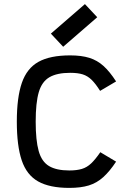

<svg xmlns="http://www.w3.org/2000/svg" viewBox="-20 -902 640 936"><path d="M318 14Q222 14 166 -17.5Q110 -49 86 -120Q62 -191 62 -309Q62 -427 86.5 -498Q111 -569 167.5 -600.5Q224 -632 322 -632Q377 -632 415.5 -620Q454 -608 484.5 -580.5Q515 -553 546 -505L468 -459Q446 -494 426.5 -513Q407 -532 383 -539.5Q359 -547 322 -547Q258 -547 221 -525.5Q184 -504 169 -452.5Q154 -401 154 -309Q154 -218 168.5 -166Q183 -114 219 -92.5Q255 -71 318 -71Q354 -71 379 -78.5Q404 -86 424.5 -105.5Q445 -125 469 -160L546 -114Q515 -67 483.5 -38.5Q452 -10 413 2Q374 14 318 14ZM288 -674 228 -738 394 -882 454 -818Z"/></svg>

Font: Victor Mono SemiBold
Style: Regular
Weight: 600
Monospace: yes
Designer: Rune Bjørnerås
Version: Version 1.561;gftools[0.9.30]